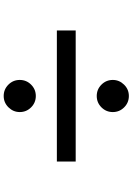

<svg xmlns="http://www.w3.org/2000/svg" viewBox="141 -899 718 1040"><g transform="rotate(90 500.0 -379.0)"><path d="M500 -718Q536 -718 561.5 -692.5Q587 -667 587 -631Q587 -595 561.5 -569.5Q536 -544 500 -544Q464 -544 438.5 -569.5Q413 -595 413 -631Q413 -666 438.5 -692Q464 -718 500 -718ZM855 -430V-328H145V-430ZM500 -214Q536 -214 561.5 -188.5Q587 -163 587 -127Q587 -92 561.5 -66Q536 -40 500 -40Q464 -40 438.5 -65.5Q413 -91 413 -127Q413 -163 438.5 -188.5Q464 -214 500 -214Z"/></g></svg>

Font: Noto Sans SC
Style: Bold
Weight: 700
Designer: Ryoko NISHIZUKA  (kana, bopomofo & ideographs); Paul D. Hunt (Latin, Greek & Cyrillic); Sandoll Communications , Soo-you
Foundry: Adobe
Version: Version 2.004-H2;hotconv 1.0.118;makeotfexe 2.5.65603